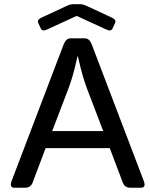

<svg xmlns="http://www.w3.org/2000/svg" viewBox="-20 -880 704 900"><path d="M159.7 -771.5Q152.3 -787.1 172.4 -796.4L291 -851.6Q310.1 -860.4 322.3 -860.4H356.4Q368.7 -860.4 387.7 -851.6L506.3 -796.4Q526.4 -787.1 519 -771.5L507.8 -747.1Q500.5 -731.4 480.5 -740.7L339.8 -805.2H338.9L198.2 -740.7Q178.2 -731.4 170.9 -747.1ZM47.9 0Q22.5 0 34.7 -32.2L277.8 -670.4Q289.1 -700.2 310.1 -700.2H378.4Q399.4 -700.2 410.6 -670.4L653.8 -32.2Q666 0 640.6 0H590.8Q564.9 0 555.7 -23.9L494.6 -185.5H193.8L132.8 -23.9Q123.5 0 97.7 0ZM224.6 -265.6H463.9L389.2 -460.9Q378.9 -488.3 368.9 -521.5Q358.9 -554.7 345.2 -615.7H343.3Q329.6 -554.7 319.6 -521.5Q309.6 -488.3 299.3 -460.9Z"/></svg>

Font: Istok Web
Style: Regular
Weight: 400
Designer: Andrey V. Panov
Foundry: Andrey V. Panov
Version: Version 1.0.2g